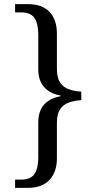

<svg xmlns="http://www.w3.org/2000/svg" viewBox="-20 -780 466 928"><path d="M53 128V88H84Q128 88 146.5 61Q165 34 165 -18V-189Q165 -241 192 -273Q219 -305 273 -315V-318Q220 -328 192.5 -360Q165 -392 165 -444V-613Q165 -666 146.5 -693Q128 -720 84 -720H53V-760H115Q183 -760 219 -723Q255 -686 255 -617V-447Q255 -404 270.5 -381Q286 -358 313 -348.5Q340 -339 373 -337V-296Q340 -294 313 -284.5Q286 -275 270.5 -252Q255 -229 255 -186V-15Q255 52 219 90Q183 128 115 128Z"/></svg>

Font: Noto Serif Hentaigana EL
Style: Regular
Weight: 400
Designer: Kazuhiro Yamada
Foundry: nipponia
Version: Version 1.000